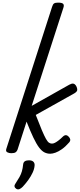

<svg xmlns="http://www.w3.org/2000/svg" viewBox="-20 -1150 608 1460"><path d="M65 15Q49 15 35.5 8Q22 1 28 -18L376 -1098Q382 -1118 391.5 -1124Q401 -1130 421 -1130Q452 -1130 460.5 -1120.5Q469 -1111 462 -1091L221 -345L507 -506Q525 -516 537.5 -514Q550 -512 560 -495Q568 -480 567.5 -466.5Q567 -453 545 -440L252 -276Q280 -203 298.5 -159.5Q317 -116 329.5 -94Q342 -72 352.5 -65Q363 -58 375 -58Q386 -58 398.5 -64.5Q411 -71 426.5 -83Q442 -95 459 -112Q471 -123 482 -122Q493 -121 502 -111Q512 -101 514 -90Q516 -79 506 -67Q477 -34 450.5 -15.5Q424 3 401.5 11Q379 19 362 19Q338 19 317.5 8.5Q297 -2 277 -28.5Q257 -55 234 -103Q211 -151 182 -225L113 -11Q108 2 98 8.5Q88 15 65 15ZM104 286Q92 278 90.5 267.5Q89 257 98 245Q116 218 128 196.5Q140 175 146.5 152.5Q153 130 156 100Q158 83 169.5 76Q181 69 200 69Q223 69 234 80Q245 91 243 110Q241 135 228 163Q215 191 195.5 218Q176 245 153 270Q140 283 128 288Q116 293 104 286Z"/></svg>

Font: Playwrite CU
Style: Regular
Weight: 400
Designer: Veronika Burian, José Scaglione
Foundry: TypeTogether
Version: Version 1.002